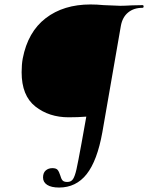

<svg xmlns="http://www.w3.org/2000/svg" viewBox="-20 -648 664 861"><path d="M173 148Q173 127 185 116.5Q197 106 215 106Q232 106 238.5 114Q245 122 250 138Q254 153 260 160.5Q266 168 282 168Q299 168 307.5 155Q316 142 323 111Q330 80 346 -8L367 -125Q331 -122 288 -122Q200 -122 138.5 -170.5Q77 -219 77 -324Q77 -359 82 -386Q105 -505 185 -566.5Q265 -628 386 -628Q414 -628 445 -625Q511 -622 519 -622Q538 -622 572 -624L619 -625Q624 -625 624 -619Q624 -613 619 -613Q580 -613 554.5 -592Q529 -571 522 -532L439 -55Q416 73 368.5 133Q321 193 245 193Q210 193 191.5 181Q173 169 173 148Z"/></svg>

Font: Cormorant Infant SemiBold
Style: Italic
Weight: 600
Italic angle: -10°
Designer: Christian Thalmann (Catharsis Fonts)
Foundry: Catharsis Fonts
Version: Version 4.000